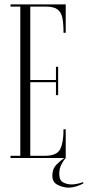

<svg xmlns="http://www.w3.org/2000/svg" viewBox="-20 -720 401 875"><path d="M28 0V-10H72.5V-690H28V-700H279.5V-570.5H269.5Q269.5 -611 264.5 -637.5Q259.5 -664 242.2 -677Q225 -690 188 -690H118V-355.5H235V-415.5H245V-286.5H235V-345.5H118V-10H184Q239 -10 254.2 -40Q269.5 -70 269.5 -131H279.5V0Q270 10 260 29.2Q250 48.5 250 72.5Q250 101.5 267.5 111Q285 120.5 306 120.5Q318.5 120.5 333.8 117.2Q349 114 357 110L361 114.5Q350.5 122 330.5 128.5Q310.5 135 292 135Q268 135 243.2 122.8Q218.5 110.5 218.5 80.5Q218.5 50 236 31.8Q253.5 13.5 272.5 0Z"/></svg>

Font: Imbue 100pt ExtraLight
Style: Regular
Weight: 200
Designer: Tyler Finck
Foundry: Etcetera Type Company
Version: Version 1.102; ttfautohint (v1.8.3)